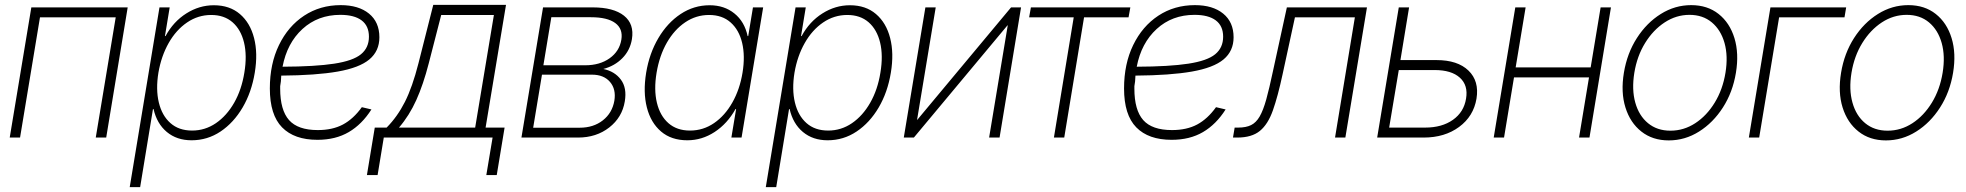

<svg xmlns="http://www.w3.org/2000/svg" viewBox="-20 -566 8089 790"><path d="M505.4 -535.6 417 0H374L456.1 -494.6H144.5L62.5 0H20L108.9 -535.6Z M513.7 204.1 636.2 -535.6H678.2L658.7 -417.5H661.1Q693.4 -477.1 746.6 -510.7Q799.8 -544.4 859.9 -544.4Q924.8 -544.4 967 -508.3Q1009.3 -472.2 1025.4 -409.4Q1041.5 -346.7 1028.3 -267.1Q1015.1 -186.5 978.3 -123.8Q941.4 -61 887.5 -24.9Q833.5 11.2 768.1 11.2Q707.5 11.2 666.5 -22.9Q625.5 -57.1 611.8 -117.2H609.4L556.6 204.1ZM770.5 -28.8Q823.7 -28.8 868.2 -59.1Q912.6 -89.4 943.4 -143.1Q974.1 -196.8 985.4 -267.1Q997.1 -337.4 984.1 -390.9Q971.2 -444.3 936.8 -474.4Q902.3 -504.4 849.1 -504.4Q794.9 -504.4 749.8 -473.6Q704.6 -442.9 674.1 -389.2Q643.6 -335.4 631.8 -267.1Q620.6 -198.2 633.5 -144.3Q646.5 -90.3 681.2 -59.6Q715.8 -28.8 770.5 -28.8Z M1286.1 9.3Q1190.9 9.3 1140.6 -42Q1090.3 -93.3 1090.3 -202.1Q1090.3 -303.2 1127.9 -380.6Q1165.5 -458 1231.4 -501.5Q1297.4 -544.9 1381.8 -544.9Q1455.6 -544.9 1498.3 -510Q1541 -475.1 1541 -412.6Q1541 -356 1499.8 -321.5Q1458.5 -287.1 1369.4 -271.5Q1280.3 -255.9 1137.2 -254.9Q1136.2 -243.2 1135.7 -231Q1133.3 -215.8 1132.8 -211.4Q1132.3 -207 1132.8 -204.1Q1132.8 -202.6 1132.8 -201.2Q1132.8 -113.3 1169.2 -72Q1205.6 -30.8 1287.6 -30.8Q1348.1 -30.8 1391.1 -53.7Q1434.1 -76.7 1468.8 -125L1508.3 -115.7Q1469.2 -54.2 1415 -22.5Q1360.8 9.3 1286.1 9.3ZM1142.6 -291.5Q1277.3 -292 1355 -304Q1432.6 -315.9 1465.3 -342.8Q1498 -369.6 1498 -415Q1498 -459.5 1467.8 -482.2Q1437.5 -504.9 1380.4 -504.9Q1288.1 -504.9 1224.6 -446.8Q1161.1 -388.7 1142.6 -291.5Z M1489.7 154.3 1522 -41H1570.8Q1615.2 -85.9 1646 -146.7Q1676.8 -207.5 1701.7 -305.2L1762.7 -545.9H2062L1978 -41H2056.2L2023.9 154.3H1981L2006.8 0H1559.1L1533.7 154.3ZM1621.6 -41H1935.1L2012.2 -504.4H1795.4L1744.1 -305.2Q1721.7 -218.3 1692.9 -154.3Q1664.1 -90.3 1621.6 -41Z M2125.5 0 2214.4 -535.6H2418.5Q2504.4 -535.6 2547.4 -501.5Q2590.3 -467.3 2580.1 -404.8Q2572.3 -358.4 2540.5 -326.4Q2508.8 -294.4 2462.4 -282.2Q2509.3 -272.5 2534.7 -238.3Q2560.1 -204.1 2550.8 -148.9Q2540 -83 2486.8 -41.5Q2433.6 0 2358.4 0ZM2173.8 -40.5H2365.2Q2421.9 -40.5 2460.4 -70.8Q2499 -101.1 2507.8 -151.4Q2515.6 -198.7 2490 -228.8Q2464.4 -258.8 2415.5 -258.8H2210ZM2215.8 -297.4H2387.7Q2447.8 -297.4 2488.3 -326.2Q2528.8 -355 2536.6 -402.8Q2543.9 -447.3 2511.5 -471.2Q2479 -495.1 2411.6 -495.1H2248.5Z M2808.1 11.2Q2742.2 11.2 2700 -24.9Q2657.7 -61 2641.6 -123.8Q2625.5 -186.5 2638.7 -267.1Q2651.9 -346.7 2689 -409.4Q2726.1 -472.2 2780.5 -508.3Q2835 -544.4 2899.9 -544.4Q2960 -544.4 3001.7 -510.7Q3043.5 -477.1 3056.2 -417.5H3058.6L3078.1 -535.6H3120.1L3031.2 0H2989.3L3008.8 -117.2H3006.3Q2972.7 -57.1 2920.4 -22.9Q2868.2 11.2 2808.1 11.2ZM2818.8 -28.8Q2873.5 -28.8 2918.2 -59.6Q2962.9 -90.3 2993.4 -144.3Q3023.9 -198.2 3035.2 -267.1Q3046.4 -335.4 3033.7 -389.2Q3021 -442.9 2986.3 -473.6Q2951.7 -504.4 2897.5 -504.4Q2844.2 -504.4 2799.6 -474.4Q2754.9 -444.3 2724.1 -390.9Q2693.4 -337.4 2681.6 -267.1Q2669.9 -196.8 2682.9 -143.1Q2695.8 -89.4 2730.5 -59.1Q2765.1 -28.8 2818.8 -28.8Z M3130.9 204.1 3253.4 -535.6H3295.4L3275.9 -417.5H3278.3Q3310.5 -477.1 3363.8 -510.7Q3417 -544.4 3477.1 -544.4Q3542 -544.4 3584.2 -508.3Q3626.5 -472.2 3642.6 -409.4Q3658.7 -346.7 3645.5 -267.1Q3632.3 -186.5 3595.5 -123.8Q3558.6 -61 3504.6 -24.9Q3450.7 11.2 3385.3 11.2Q3324.7 11.2 3283.7 -22.9Q3242.7 -57.1 3229 -117.2H3226.6L3173.8 204.1ZM3387.7 -28.8Q3440.9 -28.8 3485.4 -59.1Q3529.8 -89.4 3560.5 -143.1Q3591.3 -196.8 3602.5 -267.1Q3614.3 -337.4 3601.3 -390.9Q3588.4 -444.3 3554 -474.4Q3519.5 -504.4 3466.3 -504.4Q3412.1 -504.4 3366.9 -473.6Q3321.8 -442.9 3291.3 -389.2Q3260.7 -335.4 3249 -267.1Q3237.8 -198.2 3250.7 -144.3Q3263.7 -90.3 3298.3 -59.6Q3333 -28.8 3387.7 -28.8Z M4092.8 0H4049.8L4126.5 -461.9H4125.5L3740.2 0H3698.7L3787.6 -535.6H3830.1L3753.4 -73.2H3754.4L4140.1 -535.6H4181.2Z M4316.4 0 4397.9 -494.6H4214.4L4221.7 -535.6H4630.9L4623.5 -494.6H4440.4L4358.9 0Z M4800.8 9.3Q4705.6 9.3 4655.3 -42Q4605 -93.3 4605 -202.1Q4605 -303.2 4642.6 -380.6Q4680.2 -458 4746.1 -501.5Q4812 -544.9 4896.5 -544.9Q4970.2 -544.9 5012.9 -510Q5055.7 -475.1 5055.7 -412.6Q5055.7 -356 5014.4 -321.5Q4973.1 -287.1 4884 -271.5Q4794.9 -255.9 4651.9 -254.9Q4650.9 -243.2 4650.4 -231Q4647.9 -215.8 4647.5 -211.4Q4647 -207 4647.5 -204.1Q4647.5 -202.6 4647.5 -201.2Q4647.5 -113.3 4683.8 -72Q4720.2 -30.8 4802.2 -30.8Q4862.8 -30.8 4905.8 -53.7Q4948.7 -76.7 4983.4 -125L5022.9 -115.7Q4983.9 -54.2 4929.7 -22.5Q4875.5 9.3 4800.8 9.3ZM4657.2 -291.5Q4792 -292 4869.6 -304Q4947.3 -315.9 4980 -342.8Q5012.7 -369.6 5012.7 -415Q5012.7 -459.5 4982.4 -482.2Q4952.1 -504.9 4895 -504.9Q4802.7 -504.9 4739.3 -446.8Q4675.8 -388.7 4657.2 -291.5Z M5053.2 0 5060.1 -41H5074.7Q5106.9 -41 5127.7 -51.3Q5148.4 -61.5 5163.1 -86.9Q5177.7 -112.3 5190.2 -157.2Q5202.6 -202.1 5217.3 -271.5L5274.9 -535.6H5604.5L5515.6 0H5473.1L5554.7 -494.6H5308.1L5257.3 -260.3Q5237.8 -169.4 5217.5 -112.1Q5197.3 -54.7 5163.8 -27.3Q5130.4 0 5070.8 0Z M5742.2 -318.8H5890.6Q5977.5 -318.8 6022.2 -275.6Q6066.9 -232.4 6055.2 -160.2Q6043 -87.4 5983.6 -43.7Q5924.3 0 5837.9 0H5646.5L5735.4 -535.6H5777.8ZM5735.4 -277.8 5695.8 -41H5843.8Q5913.1 -41 5958.3 -73Q6003.4 -105 6012.2 -160.2Q6021.5 -214.8 5986.8 -246.3Q5952.1 -277.8 5882.8 -277.8Z M6257.3 -535.6 6216.3 -288.6H6524.9L6565.9 -535.6H6608.4L6520 0H6477.1L6518.1 -247.6H6209.5L6168.5 0H6126L6214.8 -535.6Z M6846.2 11.7Q6779.8 11.7 6733.6 -24.7Q6687.5 -61 6668 -123.8Q6648.4 -186.5 6661.6 -266.6Q6674.8 -346.7 6715.1 -409.4Q6755.4 -472.2 6813.5 -508.5Q6871.6 -544.9 6938.5 -544.9Q7005.4 -544.9 7051.3 -508.5Q7097.2 -472.2 7116.5 -409.2Q7135.7 -346.2 7122.6 -266.6Q7109.4 -186.5 7069.1 -123.8Q7028.8 -61 6970.9 -24.7Q6913.1 11.7 6846.2 11.7ZM6853 -28.3Q6908.2 -28.3 6955.3 -59.1Q7002.4 -89.8 7035.4 -143.8Q7068.4 -197.8 7079.6 -266.6Q7090.8 -335.4 7075.7 -389.2Q7060.5 -442.9 7023.4 -473.9Q6986.3 -504.9 6931.6 -504.9Q6877 -504.9 6829.6 -473.9Q6782.2 -442.9 6749 -389.2Q6715.8 -335.4 6704.6 -266.6Q6693.4 -197.8 6708.5 -143.8Q6723.6 -89.8 6761 -59.1Q6798.3 -28.3 6853 -28.3Z M7576.2 -535.6 7569.3 -494.6H7300.3L7218.3 0H7175.8L7264.6 -535.6Z M7739.7 11.7Q7673.3 11.7 7627.2 -24.7Q7581.1 -61 7561.5 -123.8Q7542 -186.5 7555.2 -266.6Q7568.4 -346.7 7608.6 -409.4Q7648.9 -472.2 7707 -508.5Q7765.1 -544.9 7832 -544.9Q7898.9 -544.9 7944.8 -508.5Q7990.7 -472.2 8010 -409.2Q8029.3 -346.2 8016.1 -266.6Q8002.9 -186.5 7962.6 -123.8Q7922.4 -61 7864.5 -24.7Q7806.6 11.7 7739.7 11.7ZM7746.6 -28.3Q7801.8 -28.3 7848.9 -59.1Q7896 -89.8 7929 -143.8Q7961.9 -197.8 7973.1 -266.6Q7984.4 -335.4 7969.2 -389.2Q7954.1 -442.9 7917 -473.9Q7879.9 -504.9 7825.2 -504.9Q7770.5 -504.9 7723.1 -473.9Q7675.8 -442.9 7642.6 -389.2Q7609.4 -335.4 7598.1 -266.6Q7586.9 -197.8 7602.1 -143.8Q7617.2 -89.8 7654.5 -59.1Q7691.9 -28.3 7746.6 -28.3Z"/></svg>

Font: Inter Display Extra Light
Style: Italic
Weight: 200
Italic angle: -9.39999°
Designer: Rasmus Andersson
Foundry: rsms
Version: Version 4.000;git-4fc901f